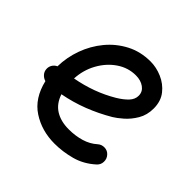

<svg xmlns="http://www.w3.org/2000/svg" viewBox="-146 -685 873 873"><g transform="rotate(45 291.0 -248.5)"><path d="M512.7 -29.8Q468.3 10.3 415.3 24.4Q362.3 38.6 310.1 38.6Q228 38.6 164.6 -2.7Q101.1 -43.9 80.1 -133.3Q65.9 -137.2 55.7 -148.4Q45.4 -159.7 44.4 -175.3Q43.5 -189.9 51 -202.1Q58.6 -214.4 71.3 -219.7Q72.3 -277.8 92.5 -334Q112.8 -390.1 150.1 -435.3Q187.5 -480.5 239.5 -507.6Q291.5 -534.7 355.5 -534.7Q392.6 -534.7 429.7 -518.8Q466.8 -502.9 491.7 -471.7Q516.6 -440.4 516.6 -393.1Q516.6 -351.6 497.6 -319.3Q478.5 -287.1 453.6 -265.4Q428.7 -243.7 410.6 -232.9Q355 -200.2 295.7 -177.2Q236.3 -154.3 173.8 -142.6Q189 -96.7 223.9 -75Q258.8 -53.2 310.1 -53.2Q353 -53.2 389.2 -64.2Q425.3 -75.2 450.7 -98.1Q464.8 -110.8 484.1 -110.1Q503.4 -109.4 515.6 -95.2Q528.3 -81.1 527.6 -61.8Q526.9 -42.5 512.7 -29.8ZM353 -442.9Q303.2 -442.9 261.2 -414.3Q219.2 -385.7 192.9 -338.1Q166.5 -290.5 163.6 -233.9Q272.5 -253.9 360.4 -306.2Q391.1 -324.7 409.2 -344Q427.2 -363.3 427.2 -386.2Q427.2 -412.1 405.8 -427.5Q384.3 -442.9 353 -442.9Z"/></g></svg>

Font: Mikhak-DS2-FD Medium
Style: Regular
Weight: 500
Designer: Amin Abedi
Version: Version 3.4